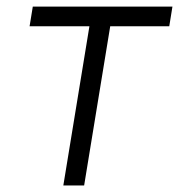

<svg xmlns="http://www.w3.org/2000/svg" viewBox="-20 -566 546 586"><path d="M70.3 -485.8 80.1 -545.9H506.3L496.6 -485.8H316.4L236.8 0H173.3L252.9 -485.8Z"/></svg>

Font: Inter Tight Light
Style: Italic
Weight: 300
Italic angle: -9.39999°
Designer: Rasmus Andersson
Foundry: rsms
Version: Version 3.004